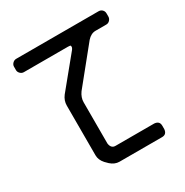

<svg xmlns="http://www.w3.org/2000/svg" viewBox="-189 -890 1106 1147"><g transform="rotate(-30 364.0 -316.5)"><path d="M299 -26V-311Q299 -343 321 -374L517 -616Q543 -645 574 -645H648Q663 -645 673 -656Q683 -667 683 -680V-702Q683 -717 673 -727Q663 -737 648 -737H80Q66 -737 55.5 -726.5Q45 -716 45 -703V-679Q45 -666 55.5 -655.5Q66 -645 80 -645H383Q401 -645 402 -641Q403 -638 403 -633Q403 -627 396 -617L224 -407Q202 -378 202 -344V-1Q202 31 227 59L247 79Q275 104 307 104H601Q633 104 636 69V45Q636 13 601 10H334Q304 10 299 -26Z"/></g></svg>

Font: WDXL Lubrifont SC
Style: Regular
Weight: 400
Designer: [WDXL Lubrifont] Copyright 2020-2022 (c) NightFurySL2001, Skr-ZERO; [ZCOOL QingKe HuangYou] Copyright 2018-2022 (c) The 
Version: Version 2.001;hotconv 1.1.1;makeotfexe 2.6.0